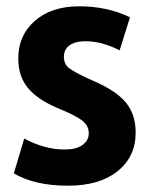

<svg xmlns="http://www.w3.org/2000/svg" viewBox="-20 -570 500 610"><path d="M411 -149Q411 -72 353.5 -26Q296 20 196 20Q91 20 24 -19L57 -130Q121 -95 186 -95Q221 -95 241.5 -109Q262 -123 262 -147Q262 -171 240.5 -187.5Q219 -204 162 -227Q97 -255 67.5 -292Q38 -329 38 -384Q38 -458 91 -504Q144 -550 232 -550Q321 -550 393 -515L360 -410Q304 -439 251 -439Q219 -439 201 -426Q183 -413 183 -390Q183 -366 199.5 -353.5Q216 -341 261 -320Q273 -315 279 -312Q350 -281 380.5 -243.5Q411 -206 411 -149Z"/></svg>

Font: Repo
Style: Bold
Weight: 700
Designer: Stefan Peev
Foundry: Context Ltd
Version: Version 001.000